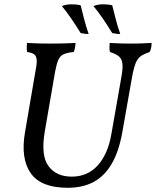

<svg xmlns="http://www.w3.org/2000/svg" viewBox="-20 -883 740 912"><path d="M301 9Q174 9 125.5 -61Q77 -131 99 -256L150 -554Q156 -585 154 -601.5Q152 -618 141.5 -625.5Q131 -633 109 -636Q107 -645 107 -656Q107 -667 108 -679Q143 -677 166.5 -676.5Q190 -676 219 -676Q251 -676 276.5 -676.5Q302 -677 339 -679Q338 -667 336.5 -657Q335 -647 330 -636Q299 -633 282.5 -625.5Q266 -618 257.5 -599.5Q249 -581 242 -544L193 -260Q173 -145 210 -94.5Q247 -44 321 -44Q395 -44 443.5 -96.5Q492 -149 509 -246L556 -514Q564 -557 561.5 -580Q559 -603 545 -615Q531 -627 502 -636Q500 -647 500 -657.5Q500 -668 501 -679Q533 -677 556 -676.5Q579 -676 600 -676Q624 -676 645 -676.5Q666 -677 700 -679Q700 -667 698 -657Q696 -647 691 -636Q670 -629 656 -621Q642 -613 633 -599.5Q624 -586 617.5 -563Q611 -540 605 -504L561 -255Q545 -165 511.5 -106.5Q478 -48 426 -19.5Q374 9 301 9ZM363 -726Q339 -765 318 -795.5Q297 -826 274 -854Q292 -862 316.5 -862.5Q341 -863 363 -858Q371 -827 379.5 -793Q388 -759 401 -722Q392 -721 383.5 -722.5Q375 -724 363 -726ZM513 -726Q489 -765 468 -795.5Q447 -826 424 -854Q442 -862 466.5 -862.5Q491 -863 513 -858Q521 -827 529.5 -793Q538 -759 551 -722Q542 -721 533.5 -722.5Q525 -724 513 -726Z"/></svg>

Font: Vollkorn
Style: Italic
Weight: 400
Italic angle: -11°
Designer: Friedrich Althausen
Foundry: Friedrich Althausen
Version: Version 5.001